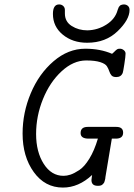

<svg xmlns="http://www.w3.org/2000/svg" viewBox="-20 -839 605 867"><path d="M82 -236Q82 -330 119 -418Q156 -506 222 -562.5Q288 -619 365 -619Q433 -619 486 -596Q489 -598 494.5 -603.5Q500 -609 501.5 -610.5Q503 -612 507 -615Q511 -618 514.5 -618.5Q518 -619 522 -619Q531 -619 539 -612.5Q547 -606 547 -597Q547 -585 541.5 -549.5Q536 -514 534 -509Q526 -491 505 -491Q490 -491 483.5 -498.5Q477 -506 473.5 -517Q470 -528 463 -539.5Q456 -551 432.5 -558.5Q409 -566 369 -566Q311 -566 258 -517Q205 -468 174 -391.5Q143 -315 143 -234Q143 -153 177.5 -99Q212 -45 267 -45Q282 -45 298.5 -50.5Q315 -56 338 -71Q361 -86 383.5 -122.5Q406 -159 422 -213H380Q344 -213 344 -238Q344 -266 376 -266H505Q536 -266 536 -240Q536 -213 503 -213H485Q482 -194 456 -39Q456 -38 455.5 -33.5Q455 -29 454 -26.5Q453 -24 452 -19.5Q451 -15 448.5 -12Q446 -9 443 -6Q440 -3 435 -1.5Q430 0 424 0H421Q393 0 393 -26Q393 -30 394.5 -39Q396 -48 396 -49Q335 8 264 8Q183 8 132.5 -62Q82 -132 82 -236ZM219 -776Q219 -819 247 -819Q258 -819 265.5 -812Q273 -805 273 -794V-778Q273 -741 304 -721.5Q335 -702 374 -702H375Q421 -703 460.5 -728Q500 -753 511 -793L512 -796Q513 -798 513.5 -799.5Q514 -801 515 -804Q516 -807 517.5 -808.5Q519 -810 521 -812.5Q523 -815 525.5 -816Q528 -817 531.5 -818Q535 -819 539 -819Q550 -819 557.5 -812.5Q565 -806 565 -794Q565 -750 511 -698Q457 -646 374 -646H373Q308 -646 263.5 -682.5Q219 -719 219 -776Z"/></svg>

Font: CMU Typewriter Text
Style: LightOblique
Weight: 200
Italic angle: -9.46001°
Version: Version 0.7.0